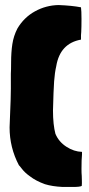

<svg xmlns="http://www.w3.org/2000/svg" viewBox="-20 -736 354 761"><path d="M18 -231Q24 -358 23 -420V-444Q24 -458 24 -488Q24 -529 29 -561.5Q34 -594 49 -623Q75 -667 118.5 -691Q162 -715 212 -716Q265 -714 301 -707Q303 -693 303 -661Q303 -627 302 -610L301 -596V-579Q218 -564 203 -474Q197 -448 194.5 -413.5Q192 -379 190 -298Q190 -242 200 -204V-205Q213 -174 243 -154.5Q273 -135 305 -134V-123Q303 -105 303 -66Q303 -48 304 -39Q304 -31 304.5 -20.5Q305 -10 304 1Q296 5 271 5H228Q187 3 158 -6Q122 -19 99 -37Q79 -51 67.5 -66Q56 -81 55 -81Q18 -151 18 -231Z"/></svg>

Font: Londrina Solid Black
Style: Regular
Weight: 900
Designer: Marcelo Magalhaes
Foundry: Marcelo Magalhães
Version: Version 1.002